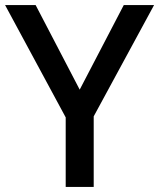

<svg xmlns="http://www.w3.org/2000/svg" viewBox="-20 -734 625 754"><path d="M293 -382 120 -714H0L238 -273V0H348V-277L585 -714H466Z"/></svg>

Font: Noto Sans Lisu Medium
Style: Regular
Weight: 500
Designer: Monotype Design Team. David Williams.
Foundry: Monotype Imaging Inc.
Version: Version 2.102